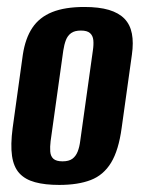

<svg xmlns="http://www.w3.org/2000/svg" viewBox="-20 -523 411 551"><path d="M150 7.7Q109 7.7 80.6 -0.1Q52.1 -7.8 35.6 -25.8Q19.1 -43.8 14.5 -75.5Q9.9 -107.1 16.3 -155.7L45.5 -365.9Q52.6 -412.9 72.8 -443.2Q93 -473.5 129.7 -488.3Q166.4 -503 222 -503Q264 -503 292.5 -494.6Q320.9 -486.1 337.3 -469.2Q353.6 -452.2 358.5 -426.5Q363.5 -400.8 358.5 -365.9L329.2 -156.4Q320.5 -91.6 298.7 -56Q277 -20.4 240.5 -6.4Q204 7.7 150 7.7ZM159.5 -60Q177.5 -60 187.6 -67.3Q197.6 -74.6 202.9 -88Q208.1 -101.3 210.1 -117.7L246.5 -377.9Q249.1 -395 247.8 -407.9Q246.5 -420.7 238.3 -428Q230.2 -435.3 212.2 -435.3Q194.1 -435.3 184.1 -428Q174 -420.7 169.1 -407.9Q164.2 -395 161.6 -377.9L125.2 -117.7Q123.2 -101.3 124.2 -88Q125.2 -74.6 133.3 -67.3Q141.5 -60 159.5 -60Z"/></svg>

Font: Alumni Sans Thin
Style: Italic
Weight: 100
Italic angle: -8°
Designer: Robert E. Leuschke
Foundry: Robert E. Leuschke
Version: Version 1.016